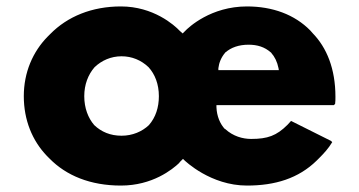

<svg xmlns="http://www.w3.org/2000/svg" viewBox="-20 -555 1117 597"><path d="M274 -346C296 -367 325 -380 358 -380C390 -380 419 -368 442 -346C462 -324 474 -293 474 -256C474 -221 464 -190 443 -166C422 -146 392 -133 358 -133C323 -133 295 -145 273 -166C254 -188 242 -219 242 -256C242 -292 254 -323 274 -346ZM659 -343C661 -360 668 -377 680 -391V-392H681C698 -407 722 -416 753 -416C780 -416 803 -409 822 -392H823V-391C834 -379 842 -363 846 -343L847 -337H659ZM1022 -232C1023 -237 1023 -248 1023 -254C1023 -341 996 -407 952 -452L945 -460C896 -510 827 -535 748 -535C636 -535 567 -471 554 -457L548 -451L539 -459C522 -477 457 -535 356 -535C266 -535 190 -504 136 -449L128 -441C82 -394 54 -330 54 -256C54 -182 80 -118 126 -70L134 -62C186 -9 261 22 356 22C454 22 516 -28 538 -49V-50L549 -61L552 -58C556 -54 635 22 748 22C835 22 908 0 965 -56L966 -57L973 -64C987 -78 1001 -93 1013 -113L1009 -117L885 -179L874 -167C840 -133 812 -123 761 -123C735 -123 705 -131 680 -154H679C665 -169 654 -193 653 -222V-228H1018Z"/></svg>

Font: Hussar Woodtype
Style: Bd
Weight: 900
Foundry: Cannot Into Space Fonts
Version: Version 1.07